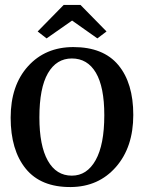

<svg xmlns="http://www.w3.org/2000/svg" viewBox="-20 -747 578 775"><path d="M168 -592 132 -620 237 -727H305L410 -620L373 -592L271 -664ZM266 8Q145 9 84 -66Q23 -141 23 -272Q23 -402 93 -479.5Q163 -557 276 -557Q397 -557 457.5 -484.5Q518 -412 518 -283Q518 -153 448 -73Q378 7 266 8ZM270 -511Q208 -511 173.5 -451.5Q139 -392 139 -273Q139 -159 173 -98.5Q207 -38 270 -38Q331 -38 366 -100.5Q401 -163 401 -282Q401 -396 367 -453.5Q333 -511 270 -511Z"/></svg>

Font: Aikya SemiBold
Style: Regular
Weight: 600
Designer: Neelakash Kshetrimayum (Latin subset based on Merriweather by Eben Sorkin)
Foundry: Brand New Type
Version: Version 1.00 b005